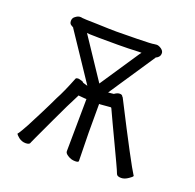

<svg xmlns="http://www.w3.org/2000/svg" viewBox="-93 -577 687 678"><g transform="rotate(20 250.0 -237.5)"><path d="M69 5Q55 5 43 -4Q33 -12 31 -17Q32 -19 35 -22Q40 -29 56 -58Q71 -87 88 -120.5Q105 -154 118 -182Q135 -213 157 -269Q158 -273 168 -273Q183 -270 186 -267V-266L188 -265L191 -264L205 -260L197 -272L88 -435V-436Q86 -437 78 -442Q72 -446 72 -456Q72 -467 81 -473Q90 -480 98 -480Q104 -480 107 -479Q111 -478 162 -477Q213 -475 236 -475Q259 -475 314 -476Q370 -477 376 -479Q381 -480 386 -480Q394 -480 404 -473Q413 -466 413 -458Q413 -451 410.5 -447Q408 -443 404 -440Q399 -437 397 -436V-435L288 -272L282 -263L293 -264L302 -265H303L304 -266Q314 -273 323 -273Q332 -273 335 -265H336Q392 -155 424.5 -94Q457 -33 467 -18L468 -17Q466 -12 455 -5Q441 5 428 5Q413 5 410 -3Q406 -14 393.5 -40.5Q381 -67 365.5 -100Q350 -133 335 -164.5Q320 -196 312 -214L310 -217H307L271 -214H266V-209V-106L268 0Q268 5 255 5Q240 5 228 -3Q216 -10 216 -18L218 -210V-215H213L190 -217H187L186 -214Q164 -172 135 -109.5Q106 -47 96 -26L86 -4Q85 1 80.5 3Q76 5 69 5ZM242 -282 246 -288 339 -427 345 -435H335Q294 -433 257 -433Q166 -433 150 -434L140 -435L146 -426L238 -288Z"/></g></svg>

Font: LXGW WenKai Mono TC Light
Style: Regular
Weight: 300
Designer: LXGW / Fontworks Inc.
Foundry: LXGW / Fontworks Inc.
Version: Version 1.330